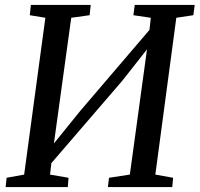

<svg xmlns="http://www.w3.org/2000/svg" viewBox="-20 -763 814 783"><path d="M3 0 7 -38 78.5 -51 165 -690.5 101.5 -701 106 -743H350L345.5 -701L270.5 -690.5L194.5 -139L176 -148.5L307.5 -311L619 -675.5L584.5 -595.5L595 -690.5L524 -701L529.5 -743H774L768.5 -701L699 -690.5L613.5 -51L686 -38L682.5 0H420L424.5 -38L509.5 -51L585 -602L606 -595.5L479 -434L160 -63.5L193.5 -131.5L184 -51L259.5 -38L256.5 0Z"/></svg>

Font: Merriweather 28pt
Style: Italic
Weight: 400
Italic angle: -7.8°
Version: Version 2.101